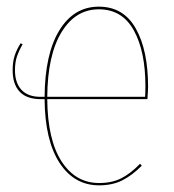

<svg xmlns="http://www.w3.org/2000/svg" viewBox="-20 -548 522 577"><path d="M423 -250H122Q123 -128 165 -63Q207 2 278 2Q316 2 344 -12Q372 -26 401 -56L406 -50Q376 -20 346.5 -5.5Q317 9 278 9Q203 9 159 -58.5Q115 -126 114 -250H103Q60 -250 39 -272.5Q18 -295 18 -337Q18 -362 24 -380.5Q30 -399 42 -418L48 -415Q37 -396 31 -378.5Q25 -361 25 -337Q25 -299 44.5 -278Q64 -257 102 -257H114Q115 -386 158.5 -457Q202 -528 277 -528Q351 -528 388 -462.5Q425 -397 425 -287Q425 -276 423 -250ZM417 -289Q417 -394 382 -457Q347 -520 277 -520Q207 -520 165 -451.5Q123 -383 122 -257H416Q417 -269 417 -289Z"/></svg>

Font: Fira Sans Compressed Eight
Style: Regular
Weight: 100
Width: 1
Designer: bBox Type GmbH & Carrois Corporate GbR & Edenspiekermann AG
Foundry: bBox Type GmbH & Carrois Corporate GbR & Edenspiekermann AG
Version: Version 4.301